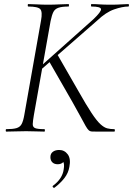

<svg xmlns="http://www.w3.org/2000/svg" viewBox="-20 -645 652 941"><path d="M11 0Q8 0 8 -6Q8 -12 11 -12Q43 -12 60.5 -17Q78 -22 86 -37Q94 -52 99 -81L181 -544Q189 -587 177.5 -600Q166 -613 118 -613Q116 -613 116 -619Q116 -625 118 -625Q138 -625 162.5 -623.5Q187 -622 215 -622Q244 -622 270.5 -623.5Q297 -625 316 -625Q318 -625 318 -619Q318 -613 316 -613Q284 -613 266.5 -607Q249 -601 241.5 -586Q234 -571 228 -542L146 -81Q141 -52 140.5 -37Q140 -22 152.5 -17Q165 -12 198 -12Q200 -12 200 -6Q200 0 198 0Q178 0 157.5 -1Q137 -2 108 -2Q80 -2 55 -1Q30 0 11 0ZM457 0Q440 0 430.5 -0.5Q421 -1 414.5 -7Q408 -13 399.5 -28Q391 -43 376 -71Q361 -99 335 -145L218 -349L260 -380L364 -199Q403 -130 428.5 -91.5Q454 -53 472 -36.5Q490 -20 505.5 -16Q521 -12 540 -12Q543 -12 543 -6Q543 0 540 0Q507 0 487 0Q467 0 457 0ZM150 -294 437 -550Q477 -588 475 -600.5Q473 -613 428 -613Q426 -613 426 -619Q426 -625 428 -625Q448 -625 468.5 -623.5Q489 -622 523 -622Q555 -622 573.5 -623.5Q592 -625 609 -625Q612 -625 612 -619Q612 -613 609 -613Q580 -613 539.5 -599Q499 -585 456 -544L171 -295ZM247 275Q243 277 239.5 272.5Q236 268 240 265Q263 248 276 228Q289 208 292 186Q297 158 289 146.5Q281 135 270 132L297 125Q298 143 288 151.5Q278 160 263 160Q246 160 236.5 150.5Q227 141 227 125Q227 108 239 99Q251 90 270 90Q296 90 312 111.5Q328 133 320 173Q315 203 295.5 228Q276 253 247 275Z"/></svg>

Font: Cormorant Light Light
Style: Italic
Weight: 300
Italic angle: -10°
Version: Version 4.000